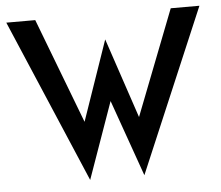

<svg xmlns="http://www.w3.org/2000/svg" viewBox="-47 -632 827 720"><g transform="rotate(-5 366.5 -272.5)"><path d="M264 35 366 -253 468 35 729 -580H621L467 -184L366 -485L262 -184L111 -580H2Z"/></g></svg>

Font: Charger Pro
Style: BlkNar
Weight: 900
Designer: Jasper
Foundry: Cannot Into Space Fonts
Version: Version 1.09